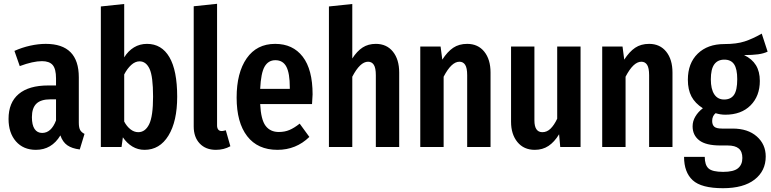

<svg xmlns="http://www.w3.org/2000/svg" viewBox="-20 -774 4062 1011"><path d="M425 -69 400 13Q359 8 334.5 -9Q310 -26 298 -61Q252 15 169 15Q103 15 64 -29.5Q25 -74 25 -148Q25 -234 78.5 -279Q132 -324 234 -324H275V-361Q275 -411 257.5 -431.5Q240 -452 201 -452Q154 -452 84 -426L56 -506Q96 -524 139 -533.5Q182 -543 221 -543Q395 -543 395 -367V-128Q395 -102 402 -89.5Q409 -77 425 -69ZM275 -140V-251H246Q195 -251 171.5 -228Q148 -205 148 -157Q148 -116 162 -95Q176 -74 202 -74Q250 -74 275 -140Z M913 -265Q913 -135 867 -60Q821 15 741 15Q706 15 677 -2.5Q648 -20 627 -51L620 0H511V-740L634 -753V-472Q655 -506 685.5 -524.5Q716 -543 754 -543Q831 -543 872 -473Q913 -403 913 -265ZM786 -265Q786 -372 767.5 -411.5Q749 -451 715 -451Q692 -451 671 -432Q650 -413 634 -382V-134Q647 -109 666.5 -93.5Q686 -78 708 -78Q745 -78 765.5 -120Q786 -162 786 -265Z M1000 -108V-741L1123 -754V-113Q1123 -100 1129 -92Q1135 -84 1147 -84Q1154 -84 1160.5 -86Q1167 -88 1169 -88L1193 -4Q1159 15 1117 15Q1063 15 1031.5 -18.5Q1000 -52 1000 -108Z M1623 -226H1350Q1354 -144 1378.5 -111.5Q1403 -79 1448 -79Q1479 -79 1504 -89.5Q1529 -100 1558 -123L1609 -53Q1539 15 1441 15Q1337 15 1281.5 -57Q1226 -129 1226 -260Q1226 -391 1279 -467Q1332 -543 1429 -543Q1522 -543 1574 -475.5Q1626 -408 1626 -277Q1626 -268 1623 -226ZM1506 -313Q1506 -388 1488 -422.5Q1470 -457 1430 -457Q1393 -457 1373.5 -423.5Q1354 -390 1350 -306H1506Z M2082 -392V0H1959V-378Q1959 -416 1948.5 -432.5Q1938 -449 1918 -449Q1876 -449 1835 -370V0H1712V-740L1835 -753V-466Q1860 -505 1889.5 -524Q1919 -543 1959 -543Q2016 -543 2049 -502Q2082 -461 2082 -392Z M2563 -392V0H2440V-378Q2440 -416 2429.5 -432.5Q2419 -449 2399 -449Q2357 -449 2316 -370V0H2193V-529H2300L2309 -460Q2336 -502 2366.5 -522.5Q2397 -543 2440 -543Q2497 -543 2530 -502Q2563 -461 2563 -392Z M3037 0H2930L2924 -67Q2899 -26 2868 -5.5Q2837 15 2796 15Q2738 15 2704.5 -26Q2671 -67 2671 -133V-529H2794V-140Q2794 -78 2836 -78Q2860 -78 2879 -96.5Q2898 -115 2914 -149V-529H3037Z M3521 -392V0H3398V-378Q3398 -416 3387.5 -432.5Q3377 -449 3357 -449Q3315 -449 3274 -370V0H3151V-529H3258L3267 -460Q3294 -502 3324.5 -522.5Q3355 -543 3398 -543Q3455 -543 3488 -502Q3521 -461 3521 -392Z M4022 -502Q4001 -492 3971.5 -488Q3942 -484 3898 -484Q3940 -464 3960.5 -430.5Q3981 -397 3981 -348Q3981 -268 3932 -219Q3883 -170 3799 -170Q3774 -170 3748 -178Q3730 -163 3730 -137Q3730 -117 3741 -107Q3752 -97 3782 -97H3838Q3918 -97 3965 -55.5Q4012 -14 4012 50Q4012 126 3953.5 171.5Q3895 217 3787 217Q3673 217 3627.5 175Q3582 133 3582 52H3691Q3691 95 3711 113Q3731 131 3788 131Q3843 131 3866 112Q3889 93 3889 58Q3889 24 3870 8Q3851 -8 3811 -8H3773Q3697 -8 3662 -35Q3627 -62 3627 -109Q3627 -136 3641.5 -160.5Q3656 -185 3681 -204Q3640 -230 3621 -266Q3602 -302 3602 -354Q3602 -441 3654 -491.5Q3706 -542 3794 -542Q3859 -542 3901.5 -556Q3944 -570 3991 -597ZM3723 -356Q3723 -305 3741 -277.5Q3759 -250 3793 -250Q3828 -250 3845 -274.5Q3862 -299 3862 -357Q3862 -411 3845.5 -435.5Q3829 -460 3794 -460Q3759 -460 3741 -435Q3723 -410 3723 -356Z"/></svg>

Font: Fira Sans Extra Condensed Medium
Style: Regular
Weight: 500
Width: 1
Designer: Carrois Corporate & Edenspiekermann AG
Foundry: Carrois Corporate GbR & Edenspiekermann AG
Version: Version 4.203